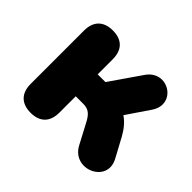

<svg xmlns="http://www.w3.org/2000/svg" viewBox="-121 -666 841 841"><g transform="rotate(45 299.5 -246.0)"><path d="M149 9C207 9 238 -23 238 -81V-182H284C313 -182 330 -172 348 -140L401 -40C454 59 607 -10 554 -110L506 -199C490 -228 470 -254 444 -271L516 -377C579 -470 446 -553 384 -460L286 -318H238V-411C238 -469 207 -501 149 -501C92 -501 60 -469 60 -411V-81C60 -23 92 9 149 9Z"/></g></svg>

Font: Nunito Black
Style: Regular
Weight: 900
Designer: Vernon Adams
Foundry: Vernon Adams
Version: Version 3.602